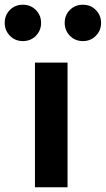

<svg xmlns="http://www.w3.org/2000/svg" viewBox="-75 -793 448 813"><path d="M73 -528H211V0H73ZM199 -696Q199 -729 221 -751Q243 -773 276 -773Q309 -773 331 -750.5Q353 -728 353 -696Q353 -664 331 -641.5Q309 -619 276 -619Q243 -619 221 -641.5Q199 -664 199 -696ZM-55 -696Q-55 -729 -33 -751Q-11 -773 22 -773Q55 -773 77 -750.5Q99 -728 99 -696Q99 -664 77 -641.5Q55 -619 22 -619Q-11 -619 -33 -641.5Q-55 -664 -55 -696Z"/></svg>

Font: Be Vietnam
Style: Bold
Weight: 700
Designer: Gabriel Lam
Foundry: TypeRant
Version: Version 4.000